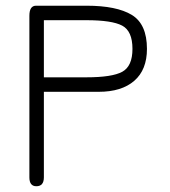

<svg xmlns="http://www.w3.org/2000/svg" viewBox="-20 -646 597 673"><path d="M133.8 -24.4Q133.8 6.8 107.4 6.8Q83 6.8 83 -24.4V-590.8Q83 -626 106.4 -626H283.2Q388.7 -626 441.9 -593.8Q495.1 -561.5 495.1 -474.6Q495.1 -401.4 450.7 -362.8Q406.2 -324.2 326.2 -324.2H133.8ZM283.2 -375Q373 -375 408.7 -394.5Q444.3 -414.1 444.3 -474.6Q444.3 -537.1 408.2 -556.2Q372.1 -575.2 283.2 -575.2H133.8V-375Z"/></svg>

Font: Jura
Style: Book
Weight: 400
Version: Version 2.3